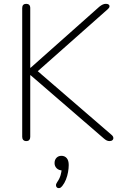

<svg xmlns="http://www.w3.org/2000/svg" viewBox="-20 -731 630 1003"><path d="M117 6Q107 6 101.5 0Q96 -6 96 -16V-689Q96 -700 101.5 -705.5Q107 -711 117 -711Q127 -711 132.5 -705.5Q138 -700 138 -689V-377H140L499 -696Q509 -704 517 -707.5Q525 -711 533 -711Q543 -711 548 -707Q553 -703 552 -696.5Q551 -690 543 -683L158 -342L160 -374L561 -28Q571 -20 572 -12Q573 -4 567.5 1Q562 6 552 6Q544 6 537 2.5Q530 -1 522 -8L140 -338H138V-16Q138 -6 133 0Q128 6 117 6ZM305 241Q298 250 290.5 251.5Q283 253 278 249Q273 245 272.5 237.5Q272 230 279 220Q291 203 296.5 184.5Q302 166 302 150L305 159Q287 159 276 148Q265 137 265 121Q265 104 275 93.5Q285 83 301 83Q318 83 328.5 95Q339 107 339 131Q339 148 335.5 168Q332 188 324.5 207Q317 226 305 241Z"/></svg>

Font: Nunito ExtraLight ExtraLight
Style: Regular
Weight: 250
Version: Version 3.602